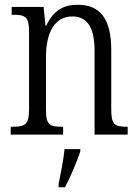

<svg xmlns="http://www.w3.org/2000/svg" viewBox="-20 -565 580 806"><path d="M25 0H245V-33H239C189 -33 173 -40 173 -104V-325C173 -425 207 -496 284 -496C352 -496 377 -440 377 -352V0H516V-33H511C462 -33 447 -41 447 -107V-356C447 -486 400 -545 307 -545C244 -545 204 -520 174 -457H171L163 -536H29V-503H37C85 -503 102 -495 102 -432V-106C102 -41 84 -33 34 -33H25ZM226 208V221H253C275 180 303 113 317 71V61H251C246 110 235 162 226 208Z"/></svg>

Font: Noto Serif Armenian Condensed Light
Style: Regular
Weight: 300
Width: 3
Designer: Monotype Design Team
Foundry: Monotype Imaging Inc.
Version: Version 2.008